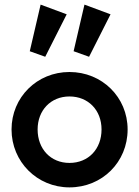

<svg xmlns="http://www.w3.org/2000/svg" viewBox="-20 -802 603 832"><path d="M281 10C423 10 533 -100 533 -241C533 -381 422 -490 281 -490C140 -490 30 -380 30 -241C30 -101 141 10 281 10ZM109 -580 176 -556 269 -740 156 -782ZM143 -241C143 -324 200 -384 281 -384C362 -384 420 -325 420 -241C420 -156 363 -96 281 -96C200 -96 143 -156 143 -241ZM299 -580 366 -556 459 -740 346 -782Z"/></svg>

Font: MV Cash Medium
Style: Regular
Weight: 500
Designer: Rodrigo Fuenzalida
Foundry: fragTYPE
Version: Version 1.100;Glyphs 3.1.2 (3151)